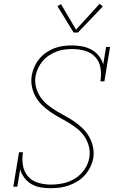

<svg xmlns="http://www.w3.org/2000/svg" viewBox="-20 -982 640 1010"><path d="M246 8Q219 8 193 3.5Q167 -1 145.5 -13.5Q124 -26 108.5 -46.5Q93 -67 86 -91L71 0H50L80 -181H101Q95 -147 100.5 -113Q106 -79 126.5 -55Q147 -31 179.5 -21Q212 -11 247 -11Q280 -11 313 -18Q346 -25 375.5 -43.5Q405 -62 425 -91.5Q445 -121 450 -154Q455 -184 447.5 -212Q440 -240 424.5 -263.5Q409 -287 387 -304.5Q365 -322 341 -336.5Q317 -351 292 -364.5Q267 -378 244 -394Q221 -410 201 -429.5Q181 -449 167.5 -473Q154 -497 148 -526Q142 -555 147 -585Q151 -608 161 -630.5Q171 -653 186.5 -672Q202 -691 223 -705.5Q244 -720 266.5 -728.5Q289 -737 312.5 -740Q336 -743 359 -743Q386 -743 412.5 -738Q439 -733 461.5 -720.5Q484 -708 500 -688Q516 -668 523 -643L538 -735H559L529 -554H508Q514 -588 509 -622Q504 -656 483 -680Q462 -704 429.5 -714Q397 -724 363 -724Q342 -724 320.5 -721.5Q299 -719 278 -711Q257 -703 238 -690.5Q219 -678 204.5 -661Q190 -644 180.5 -623.5Q171 -603 167 -582Q162 -552 169.5 -523.5Q177 -495 192.5 -472Q208 -449 230 -431Q252 -413 276 -398.5Q300 -384 324.5 -371Q349 -358 372 -342Q395 -326 415 -306.5Q435 -287 449 -262.5Q463 -238 469 -209.5Q475 -181 471 -151Q466 -126 455 -103.5Q444 -81 427 -61.5Q410 -42 388 -28.5Q366 -15 342 -6.5Q318 2 294 5Q270 8 246 8ZM367 -811 282 -950 301 -960 380 -826 504 -962 521 -948 390 -811Z"/></svg>

Font: Iosevka Curly Slab ThExObl
Style: Regular
Weight: 100
Width: 7
Italic angle: -9°
Monospace: yes
Designer: Belleve Invis
Foundry: Belleve Invis
Version: Version 11.1.0; ttfautohint (v1.8.3)